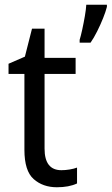

<svg xmlns="http://www.w3.org/2000/svg" viewBox="-20 -780 471 810"><path d="M239 -62Q256 -62 274 -65Q292 -68 305 -73V-6Q271 10 220 10Q161 10 122 -24.5Q83 -59 83 -148V-468H16V-511L85 -541L115 -659H168V-536H299V-468H168V-153Q168 -62 239 -62ZM431 -751Q426 -731 415 -703.5Q404 -676 390 -648Q376 -620 362 -600H316V-612Q321 -628 327 -655.5Q333 -683 338 -712Q343 -741 344 -760H431Z"/></svg>

Font: Noto Sans Gurmukhi SemiCondensed
Style: Regular
Weight: 400
Width: 4
Designer: Jelle Bosma - Monotype Design Team
Foundry: Monotype Imaging Inc.
Version: Version 2.004; ttfautohint (v1.8.4.7-5d5b)